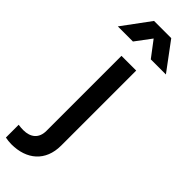

<svg xmlns="http://www.w3.org/2000/svg" viewBox="-399 -810 1042 1042"><g transform="rotate(45 122.0 -289.5)"><path d="M-17 221C99 221 179 155 179 35V-541H66V35C66 92 30 121 -26 121C-38 121 -51 120 -64 118V216C-52 219 -31 221 -17 221ZM-61 -640H55L123 -731L192 -640H308L189 -800H57Z"/></g></svg>

Font: Mluvka SemiBold
Style: Regular
Weight: 600
Designer: Modified by Jiří Krblich, Original typeface by Gumpita Rahayu
Foundry: Gumpita Rahayu & Jiří Krblich
Version: Version 2.000;Glyphs 3.1.1 (3134)